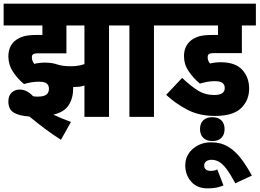

<svg xmlns="http://www.w3.org/2000/svg" viewBox="-20 -642 1426 1055"><path d="M193 -193Q172 -193 151 -189.5Q130 -186 112 -180Q76 -210 51 -248Q26 -286 26 -332Q26 -385 60 -416Q76 -430 103 -440Q130 -450 184 -450H213V-502H0V-622H647V-502H579V0H444V-172Q429 -167 415.5 -165.5Q402 -164 390 -164Q386 -164 382 -164Q382 -160 382 -155Q382 -103 357.5 -64.5Q333 -26 273 -12Q327 13 370 28L315 126Q270 98 227 65.5Q184 33 141 -2Q88 -5 57 -22.5Q26 -40 26 -85Q26 -116 44 -133Q62 -150 88 -150Q128 -150 162 -113Q174 -111 186 -111Q220 -111 234.5 -122Q249 -133 249 -154Q249 -173 237 -183Q225 -193 193 -193ZM371 -278Q412 -278 444 -290V-502H345V-349H192Q177 -349 170.5 -347.5Q164 -346 160 -342Q155 -337 155 -327Q155 -317 158.5 -308.5Q162 -300 168 -291Q195 -298 227 -298Q267 -298 297 -287Q310 -283 327.5 -280.5Q345 -278 371 -278Z M826 -502V0H691V-502H635V-622H894V-502Z M1160 -196Q1137 -196 1116.5 -192Q1096 -188 1078 -183Q1042 -213 1016.5 -250.5Q991 -288 991 -334Q991 -385 1025 -416Q1041 -431 1068 -440.5Q1095 -450 1149 -450H1178V-502H882V-622H1386V-502H1309V-350H1158Q1143 -350 1136.5 -348.5Q1130 -347 1126 -343Q1121 -338 1121 -328Q1121 -318 1124 -309.5Q1127 -301 1134 -293Q1161 -300 1193 -300Q1273 -300 1311 -258.5Q1349 -217 1349 -155Q1349 -91 1305 -48Q1261 -5 1162 -5Q1074 -5 1008.5 -39.5Q943 -74 893 -121L981 -214Q1027 -170 1067 -145Q1107 -120 1157 -120Q1215 -120 1215 -158Q1215 -176 1203 -186Q1191 -196 1160 -196ZM1079 67Q1079 37 1096.5 19.5Q1114 2 1147 2Q1179 2 1196.5 19.5Q1214 37 1214 67Q1214 98 1196.5 115.5Q1179 133 1147 133Q1115 133 1097 115.5Q1079 98 1079 67ZM1121 393Q1062 393 1030 355.5Q998 318 998 267Q998 229 1017.5 200.5Q1037 172 1069 156Q1101 140 1139 140Q1193 140 1232.5 163.5Q1272 187 1303.5 228Q1335 269 1364 323L1273 365Q1245 313 1223.5 285Q1202 257 1182.5 246.5Q1163 236 1142 236Q1126 236 1114 244Q1102 252 1102 267Q1102 297 1139 297Q1146 297 1155.5 295.5Q1165 294 1174 289L1208 377Q1186 386 1166 389.5Q1146 393 1121 393Z"/></svg>

Font: Noto Sans ExtraCondensed ExtraBold
Style: Regular
Weight: 800
Width: 2
Designer: Monotype Design Team
Foundry: Monotype Imaging Inc.
Version: Version 2.013; ttfautohint (v1.8.4.7-5d5b)